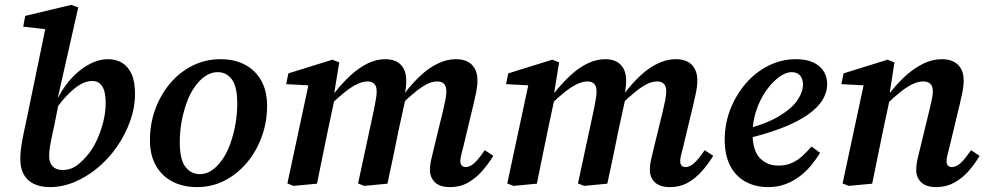

<svg xmlns="http://www.w3.org/2000/svg" viewBox="-20 -751 4032 785"><path d="M184 14Q156 14 133 6.5Q110 -1 94.5 -15.5Q79 -30 71 -51.5Q63 -73 63 -100Q63 -135 70.5 -174.5Q78 -214 88 -259L170 -656L207 -627L75 -642L83 -686L271 -731L300 -721L217 -354L224 -348L200 -229Q194 -203 190 -183Q186 -163 183.5 -146.5Q181 -130 181 -113Q181 -86 195 -71Q209 -56 236 -56Q270 -56 296 -76Q322 -96 346 -127Q364 -151 378.5 -183.5Q393 -216 402.5 -254Q412 -292 412 -331Q412 -376 398 -398Q384 -420 357 -420Q335 -420 311 -407Q287 -394 259.5 -366.5Q232 -339 201 -295L193 -351H217Q243 -401 277 -436Q311 -471 348 -490Q385 -509 421 -509Q455 -509 479.5 -494Q504 -479 518 -448Q532 -417 532 -368Q532 -311 512 -255.5Q492 -200 458 -151Q424 -102 379.5 -65Q335 -28 285 -7Q235 14 184 14Z M785 14Q729 14 686 -8Q643 -30 618 -73Q593 -116 593 -178Q593 -244 614.5 -303.5Q636 -363 675 -409.5Q714 -456 767 -482.5Q820 -509 881 -509Q938 -509 980.5 -487Q1023 -465 1047.5 -422.5Q1072 -380 1072 -317Q1072 -253 1050.5 -193Q1029 -133 990 -86.5Q951 -40 899 -13Q847 14 785 14ZM797 -39Q824 -39 847.5 -55.5Q871 -72 890 -100Q909 -128 922 -164.5Q935 -201 942.5 -243Q950 -285 950 -327Q950 -397 928 -426.5Q906 -456 870 -456Q843 -456 819.5 -440Q796 -424 776.5 -396.5Q757 -369 743.5 -332Q730 -295 722.5 -253.5Q715 -212 715 -169Q715 -99 738 -69Q761 -39 797 -39Z M1180 9 1155 -1 1247 -431 1279 -400 1150 -407 1159 -451 1339 -507 1367 -496 1345 -361H1351L1322 -225Q1310 -169 1299 -113Q1288 -57 1276 0ZM1469 9 1444 -1 1509 -303Q1513 -325 1516.5 -343.5Q1520 -362 1520 -378Q1520 -398 1510.5 -408Q1501 -418 1483 -418Q1464 -418 1442 -408Q1420 -398 1393 -377Q1366 -356 1333 -324L1331 -373H1349Q1380 -412 1413.5 -443Q1447 -474 1483 -491.5Q1519 -509 1555 -509Q1597 -509 1619 -486Q1641 -463 1641 -421Q1641 -401 1638 -383Q1635 -365 1632 -351L1638 -348L1610 -220Q1599 -165 1587.5 -110Q1576 -55 1564 0ZM1820 14Q1779 14 1758.5 -5.5Q1738 -25 1738 -56Q1738 -78 1743.5 -101Q1749 -124 1755 -149L1791 -297Q1797 -322 1801 -342.5Q1805 -363 1805 -378Q1805 -398 1795.5 -408Q1786 -418 1768 -418Q1748 -418 1726.5 -407.5Q1705 -397 1678.5 -375.5Q1652 -354 1617 -321L1616 -373H1637Q1668 -413 1701 -443.5Q1734 -474 1770.5 -491.5Q1807 -509 1844 -509Q1887 -509 1909.5 -486Q1932 -463 1932 -422Q1932 -399 1927 -374.5Q1922 -350 1916 -325L1875 -154Q1870 -134 1866 -118.5Q1862 -103 1862 -92Q1862 -81 1867.5 -74.5Q1873 -68 1884 -68Q1901 -68 1918.5 -83.5Q1936 -99 1962 -137L1997 -114Q1977 -81 1951 -51.5Q1925 -22 1893 -4Q1861 14 1820 14Z M2079 9 2054 -1 2146 -431 2178 -400 2049 -407 2058 -451 2238 -507 2266 -496 2244 -361H2250L2221 -225Q2209 -169 2198 -113Q2187 -57 2175 0ZM2368 9 2343 -1 2408 -303Q2412 -325 2415.5 -343.5Q2419 -362 2419 -378Q2419 -398 2409.5 -408Q2400 -418 2382 -418Q2363 -418 2341 -408Q2319 -398 2292 -377Q2265 -356 2232 -324L2230 -373H2248Q2279 -412 2312.5 -443Q2346 -474 2382 -491.5Q2418 -509 2454 -509Q2496 -509 2518 -486Q2540 -463 2540 -421Q2540 -401 2537 -383Q2534 -365 2531 -351L2537 -348L2509 -220Q2498 -165 2486.5 -110Q2475 -55 2463 0ZM2719 14Q2678 14 2657.5 -5.5Q2637 -25 2637 -56Q2637 -78 2642.5 -101Q2648 -124 2654 -149L2690 -297Q2696 -322 2700 -342.5Q2704 -363 2704 -378Q2704 -398 2694.5 -408Q2685 -418 2667 -418Q2647 -418 2625.5 -407.5Q2604 -397 2577.5 -375.5Q2551 -354 2516 -321L2515 -373H2536Q2567 -413 2600 -443.5Q2633 -474 2669.5 -491.5Q2706 -509 2743 -509Q2786 -509 2808.5 -486Q2831 -463 2831 -422Q2831 -399 2826 -374.5Q2821 -350 2815 -325L2774 -154Q2769 -134 2765 -118.5Q2761 -103 2761 -92Q2761 -81 2766.5 -74.5Q2772 -68 2783 -68Q2800 -68 2817.5 -83.5Q2835 -99 2861 -137L2896 -114Q2876 -81 2850 -51.5Q2824 -22 2792 -4Q2760 14 2719 14Z M3121 14Q3068 14 3027.5 -8.5Q2987 -31 2965 -74Q2943 -117 2943 -180Q2943 -245 2966 -304Q2989 -363 3029 -409.5Q3069 -456 3122 -482.5Q3175 -509 3234 -509Q3295 -509 3328.5 -481Q3362 -453 3362 -406Q3362 -374 3343 -342.5Q3324 -311 3282 -281.5Q3240 -252 3173.5 -226.5Q3107 -201 3011 -179L3009 -218Q3105 -241 3160 -273Q3215 -305 3239 -339.5Q3263 -374 3263 -405Q3263 -429 3251 -442.5Q3239 -456 3217 -456Q3192 -456 3164 -435Q3136 -414 3111.5 -379Q3087 -344 3072 -299Q3057 -254 3057 -205Q3057 -136 3086.5 -105Q3116 -74 3163 -74Q3194 -74 3218 -85Q3242 -96 3261.5 -114Q3281 -132 3298 -152L3333 -126Q3317 -100 3296.5 -75Q3276 -50 3249.5 -30Q3223 -10 3191 2Q3159 14 3121 14Z M3450 9 3425 -1 3517 -431 3549 -400 3420 -407 3429 -451 3609 -507 3637 -496 3616 -361 3620 -356 3592 -225Q3580 -169 3569 -113Q3558 -57 3546 0ZM3808 14Q3767 14 3746.5 -5.5Q3726 -25 3726 -56Q3726 -78 3731.5 -101Q3737 -124 3743 -149L3779 -297Q3785 -322 3789.5 -342.5Q3794 -363 3794 -378Q3794 -398 3784 -408Q3774 -418 3755 -418Q3735 -418 3713 -408Q3691 -398 3664 -377Q3637 -356 3603 -323L3601 -373H3620Q3652 -414 3686 -444Q3720 -474 3756.5 -491.5Q3793 -509 3831 -509Q3874 -509 3897 -486Q3920 -463 3920 -422Q3920 -399 3915 -374.5Q3910 -350 3904 -325L3863 -154Q3858 -134 3854 -118.5Q3850 -103 3850 -92Q3850 -81 3855.5 -74.5Q3861 -68 3872 -68Q3889 -68 3907 -84Q3925 -100 3950 -137L3985 -114Q3966 -81 3940 -51.5Q3914 -22 3881 -4Q3848 14 3808 14Z"/></svg>

Font: Source Serif 4 SemiBold
Style: Italic
Weight: 600
Italic angle: -12°
Designer: Frank Grießhammer
Foundry: Adobe Systems Incorporated
Version: Version 4.004;hotconv 1.0.116;makeotfexe 2.5.65601